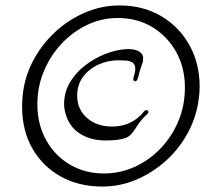

<svg xmlns="http://www.w3.org/2000/svg" viewBox="-20 -664 752 704"><path d="M355 20Q269 20 202.5 -17Q136 -54 98.5 -120Q61 -186 61 -273Q61 -282 61.5 -291.5Q62 -301 63 -311Q69 -380 101 -440.5Q133 -501 182 -546.5Q231 -592 292 -618Q353 -644 418 -644H419Q504 -644 570 -605.5Q636 -567 674 -499.5Q712 -432 712 -346Q712 -338 711.5 -329Q711 -320 710 -312Q703 -243 672 -183Q641 -123 591.5 -77.5Q542 -32 481.5 -6Q421 20 355 20ZM361 -28Q421 -28 474.5 -52.5Q528 -77 569.5 -120.5Q611 -164 634.5 -221Q658 -278 658 -343Q658 -415 626.5 -472.5Q595 -530 539.5 -564Q484 -598 412 -598Q352 -598 299 -572.5Q246 -547 205 -503Q164 -459 140.5 -402Q117 -345 117 -282Q117 -209 148.5 -151.5Q180 -94 235.5 -61Q291 -28 361 -28ZM367 -149Q318 -149 281.5 -169Q245 -189 228 -226Q222 -240 218.5 -254Q215 -268 215 -282Q215 -326 236.5 -362Q258 -398 292.5 -424.5Q327 -451 367 -466.5Q407 -482 445 -484H451Q476 -484 490.5 -475Q505 -466 505 -450Q505 -447 504.5 -445Q504 -443 504 -440V-438Q501 -430 498.5 -422Q496 -414 493 -405L490 -394Q489 -388 487 -382.5Q485 -377 483 -371Q480 -366 476 -366Q469 -366 469 -373V-378Q471 -386 473.5 -394.5Q476 -403 476 -412Q476 -428 466 -434.5Q456 -441 442 -442Q428 -443 414 -443Q376 -443 341.5 -427.5Q307 -412 285 -383Q263 -354 263 -313Q263 -263 299 -231.5Q335 -200 391 -200Q451 -200 492 -238Q496 -242 499.5 -245.5Q503 -249 506 -253Q511 -260 517 -260Q524 -260 524 -254Q524 -248 516 -242Q497 -225 478 -195Q470 -182 460.5 -171.5Q451 -161 434 -156Q409 -149 367 -149Z"/></svg>

Font: Tapestry
Style: Regular
Weight: 400
Designer: Robert E. Leuschke
Foundry: Robert E. Leuschke
Version: Version 1.010; ttfautohint (v1.8.4.7-5d5b)